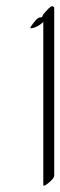

<svg xmlns="http://www.w3.org/2000/svg" viewBox="-20 -575 195 619"><path d="M154.8 -8.8Q154.8 -0.5 138.4 13.2Q122.1 26.9 119.6 22.5V-503.9Q100.1 -486.3 81.5 -483.9Q75.2 -482.9 80.1 -490.2Q85 -497.6 93.5 -507.8Q102.1 -518.1 107.9 -518.6Q113.8 -519 115.7 -520Q116.7 -522 118.2 -525.9Q119.6 -529.8 132.6 -543.5Q145.5 -557.1 150.1 -554.7Q154.8 -552.2 154.8 -550.8Z"/></svg>

Font: ML-NILA05
Style: Regular
Weight: 400
Designer: CLT@C-DIT
Version: Version ML-NILA05 1.0